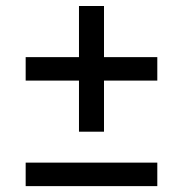

<svg xmlns="http://www.w3.org/2000/svg" viewBox="-20 -633 622 653"><path d="M248.6 -612.6H333.7V-185.1H248.6ZM67.3 -79.9H515V0H67.3ZM67.3 -438.7H515V-358.9H67.3Z"/></svg>

Font: iiserrat Thin
Style: Regular
Weight: 100
Designer: Akira Ohta
Foundry: Akira Ohta
Version: Version 1.200;Glyphs 3.3.1 (3343)